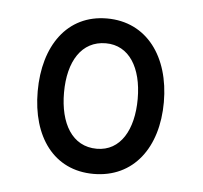

<svg xmlns="http://www.w3.org/2000/svg" viewBox="-34 -771 400 379"><g transform="rotate(5 165.5 -581.0)"><path d="M164 -427C243 -427 290 -490 290 -580C290 -670 243 -735 164 -735C85 -735 40 -670 40 -580C40 -490 85 -427 164 -427ZM166 -477C117 -477 92 -521 92 -582C92 -644 118 -686 166 -686C212 -686 238 -644 238 -582C238 -521 213 -477 166 -477Z"/></g></svg>

Font: Noto Serif Devanagari ExtraCondensed ExtraBold
Style: Regular
Weight: 800
Width: 2
Designer: Universal Thirst, Indian Type Foundry and the Monotype Design Team
Foundry: Monotype Imaging Inc.
Version: Version 2.004